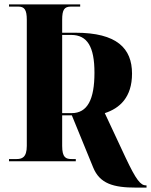

<svg xmlns="http://www.w3.org/2000/svg" viewBox="-20 -734 687 874"><path d="M599 120H647V110H645C620 110 600 86 551 -18L457 -219C525 -241 581 -291 581 -399C581 -514 512 -585 324 -585H263V-644C263 -690 273 -704 303 -704H345V-714H21V-704H63C91 -704 102 -690 102 -644V-70C102 -16 79 -10 55 -10H21V0H325V-10H307C280 -10 263 -16 263 -70V-209H307L404 28C434 102 496 120 599 120ZM306 -219H263V-575H304C377 -575 410 -522 410 -403C410 -281 378 -219 306 -219Z"/></svg>

Font: Noto Serif Display Condensed ExtraBold
Style: Regular
Weight: 800
Width: 3
Designer: Monotype Design Team
Foundry: Monotype Imaging Inc.
Version: Version 2.009